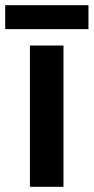

<svg xmlns="http://www.w3.org/2000/svg" viewBox="-35 -718 360 738"><path d="M209 0H80V-543H209ZM305 -698V-606H-15V-698Z"/></svg>

Font: Noto Sans Nag Mundari SemiBold
Style: Regular
Weight: 600
Version: Version 1.000